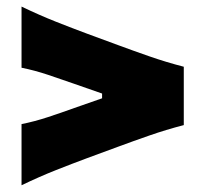

<svg xmlns="http://www.w3.org/2000/svg" viewBox="-20 -598 624 584"><path d="M45.5 -34.5V-220.5Q85.5 -228.5 125.8 -241.8Q166 -255 206 -269.5L290.5 -299V-313.5L206 -343Q166 -357 125.8 -370.5Q85.5 -384 45.5 -392V-578Q99.5 -552 150 -532Q200.5 -512 245 -495.5L340 -460.5Q384.5 -444 434.8 -426.5Q485 -409 539 -395V-217.5Q485 -203.5 434.8 -186Q384.5 -168.5 340 -152L245 -117Q200.5 -100.5 150 -80.5Q99.5 -60.5 45.5 -34.5Z"/></svg>

Font: Commissioner Flair ExtraBold
Style: Regular
Weight: 800
Designer: Kostas Bartsokas
Foundry: Kostas Bartsokas
Version: Version 1.000; ttfautohint (v1.8.3)